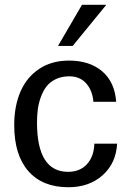

<svg xmlns="http://www.w3.org/2000/svg" viewBox="-20 -764 541 798"><path d="M462.9 -340.8H368.2Q364.3 -388.2 338.1 -417.5Q312 -446.8 268.1 -446.8Q236.3 -446.8 211.9 -435.1Q187.5 -423.3 173.1 -404.5Q158.7 -385.7 149.4 -359.6Q140.1 -333.5 137 -308.3Q133.8 -283.2 133.8 -254.9Q133.8 -49.8 263.2 -49.8Q312 -49.8 341.3 -81.5Q370.6 -113.3 372.1 -167H466.8Q462.4 -85.4 406.5 -35.6Q350.6 14.2 264.2 14.2Q156.2 14.2 97.7 -53Q39.1 -120.1 39.1 -244.1Q39.1 -322.3 64.7 -382.3Q90.3 -442.4 142.3 -477.3Q194.3 -512.2 267.1 -512.2Q352.1 -512.2 404.5 -467.8Q457 -423.3 462.9 -340.8ZM421.9 -744.1 282.2 -573.2H221.2L320.8 -744.1Z"/></svg>

Font: Perun
Style: Regular
Weight: 400
Version: Version 1.0000